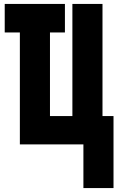

<svg xmlns="http://www.w3.org/2000/svg" viewBox="-20 -734 603 976"><path d="M404 222V0H81V-569H4V-714H310V-569H234V-144H348V-714H501V-144H557V222Z"/></svg>

Font: Noto Sans Mono SemiCondensed Black
Style: Regular
Weight: 900
Width: 4
Designer: Monotype Design Team
Foundry: Monotype Imaging Inc.
Version: Version 2.014; ttfautohint (v1.8.4.7-5d5b)